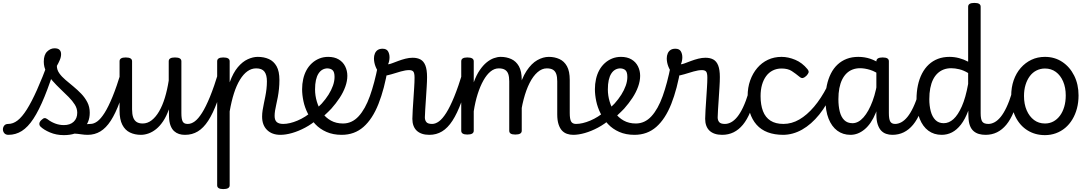

<svg xmlns="http://www.w3.org/2000/svg" viewBox="-153 -910 7497 1320"><path d="M-95 17Q-114 17 -123.5 5.5Q-133 -6 -133 -20.5Q-133 -35 -124 -46.5Q-115 -58 -96 -58Q-63 -58 -32 -82Q-1 -106 31.5 -157.5Q64 -209 101 -291.5Q138 -374 182 -492L234 -476Q192 -341 153.5 -246.5Q115 -152 77 -94Q39 -36 -3 -9.5Q-45 17 -95 17ZM286 19Q234 19 190.5 0.5Q147 -18 124 -41Q116 -51 118 -63Q120 -75 133 -86Q144 -97 153 -98Q162 -99 174 -90Q197 -72 226 -61Q255 -50 286 -50Q329 -50 353.5 -73Q378 -96 378 -135Q378 -164 361.5 -190.5Q345 -217 318.5 -243.5Q292 -270 263 -297.5Q234 -325 208 -354.5Q182 -384 165 -416.5Q148 -449 148 -486Q148 -533 171 -555.5Q194 -578 222 -578Q246 -578 256.5 -567Q267 -556 267 -538Q267 -518 258 -497Q249 -476 238 -457Q238 -430 254.5 -406.5Q271 -383 297 -361Q323 -339 351.5 -315.5Q380 -292 405.5 -265.5Q431 -239 447.5 -207Q464 -175 464 -135Q464 -64 416.5 -22.5Q369 19 286 19ZM452 17Q428 17 406 13.5Q384 10 359.5 8.5Q335 7 304 15L330 -27Q359 -37 384 -44Q409 -51 431 -54.5Q453 -58 471 -58Q480 -58 482 -46.5Q484 -35 480 -20.5Q476 -6 468.5 5.5Q461 17 452 17Z M450 17Q436 17 429.5 5.5Q423 -6 424.5 -20.5Q426 -35 437 -46.5Q448 -58 469 -58Q492 -58 516 -75.5Q540 -93 566 -134Q592 -175 620.5 -244.5Q649 -314 681 -419Q686 -432 699 -433.5Q712 -435 722.5 -426.5Q733 -418 730 -405Q700 -290 670.5 -210Q641 -130 608.5 -80Q576 -30 537 -6.5Q498 17 450 17Z M816 17Q774 17 740.5 1Q707 -15 688 -52Q669 -89 669 -150V-489Q669 -502 679.5 -508.5Q690 -515 711 -515Q733 -515 744 -508.5Q755 -502 755 -489V-158Q755 -125 762.5 -103.5Q770 -82 786 -71.5Q802 -61 828 -61Q861 -61 889.5 -83Q918 -105 941 -144.5Q964 -184 980.5 -238Q997 -292 1007 -356V-489Q1007 -502 1017.5 -508.5Q1028 -515 1050 -515Q1072 -515 1083 -508.5Q1094 -502 1094 -489V-133Q1094 -91 1103 -74.5Q1112 -58 1136 -58Q1150 -58 1156.5 -46.5Q1163 -35 1161.5 -20.5Q1160 -6 1149 5.5Q1138 17 1117 17Q1096 17 1077.5 11Q1059 5 1044 -8.5Q1029 -22 1019.5 -46.5Q1010 -71 1009 -108L1008 -158Q991 -110 968.5 -76.5Q946 -43 920.5 -22.5Q895 -2 868 7.5Q841 17 816 17Z M1120 17Q1106 17 1099.5 5.5Q1093 -6 1094.5 -20.5Q1096 -35 1107 -46.5Q1118 -58 1139 -58Q1162 -58 1186 -75.5Q1210 -93 1236 -134Q1262 -175 1290.5 -244.5Q1319 -314 1351 -419Q1356 -432 1369 -433.5Q1382 -435 1392.5 -426.5Q1403 -418 1400 -405Q1370 -290 1340.5 -210Q1311 -130 1278.5 -80Q1246 -30 1207 -6.5Q1168 17 1120 17Z M1382 390Q1361 390 1350.5 383.5Q1340 377 1340 364V-489Q1340 -502 1350.5 -508.5Q1361 -515 1382 -515Q1404 -515 1415 -508.5Q1426 -502 1426 -489V-344Q1450 -410 1482 -448Q1514 -486 1550 -502.5Q1586 -519 1619 -519Q1662 -519 1695.5 -504Q1729 -489 1748.5 -454.5Q1768 -420 1768 -360Q1768 -329 1765 -299.5Q1762 -270 1757 -243Q1752 -216 1746.5 -192.5Q1741 -169 1738 -149.5Q1735 -130 1735 -113Q1735 -84 1749.5 -71Q1764 -58 1794 -58Q1808 -58 1814.5 -46.5Q1821 -35 1819.5 -20.5Q1818 -6 1807 5.5Q1796 17 1775 17Q1717 17 1683 -16.5Q1649 -50 1649 -108Q1649 -130 1652.5 -152Q1656 -174 1661 -198Q1666 -222 1671 -247Q1676 -272 1679 -298Q1682 -324 1682 -351Q1682 -395 1665 -417.5Q1648 -440 1608 -440Q1576 -440 1548 -420Q1520 -400 1496.5 -361.5Q1473 -323 1455.5 -268.5Q1438 -214 1426 -144V364Q1426 377 1415 383.5Q1404 390 1382 390Z M1775 17Q1756 17 1749.5 5.5Q1743 -6 1747 -20.5Q1751 -35 1763 -46.5Q1775 -58 1794 -58Q1838 -58 1892.5 -81Q1947 -104 1995 -146Q2007 -156 2018 -152.5Q2029 -149 2036 -138Q2043 -127 2043 -114.5Q2043 -102 2032 -93Q1991 -57 1945 -32.5Q1899 -8 1855 4.5Q1811 17 1775 17Z M1997 -140Q2014 -154 2029.5 -169Q2045 -184 2059 -198Q2086 -228 2105.5 -259Q2125 -290 2136 -321Q2147 -352 2147 -381Q2147 -415 2133.5 -427.5Q2120 -440 2094 -440Q2080 -440 2073 -452Q2066 -464 2066 -479.5Q2066 -495 2075 -507Q2084 -519 2103 -519Q2146 -519 2175.5 -501.5Q2205 -484 2220 -454Q2235 -424 2235 -389Q2235 -353 2221 -314Q2207 -275 2182 -237Q2157 -199 2125 -163Q2104 -141 2080.5 -119.5Q2057 -98 2031 -79Z M2196 17Q2137 17 2091.5 -3Q2046 -23 2014.5 -56.5Q1983 -90 1962.5 -131Q1942 -172 1933 -215Q1924 -258 1924 -297Q1924 -333 1931.5 -366.5Q1939 -400 1954 -427.5Q1969 -455 1991.5 -475.5Q2014 -496 2042 -507.5Q2070 -519 2104 -519Q2114 -519 2119 -507Q2124 -495 2123 -479.5Q2122 -464 2116 -452Q2110 -440 2100 -440Q2080 -440 2064 -431Q2048 -422 2036.5 -404Q2025 -386 2019 -359Q2013 -332 2013 -295Q2013 -253 2025.5 -211Q2038 -169 2062 -135Q2086 -101 2122 -81Q2158 -61 2205 -61Q2267 -61 2312.5 -110.5Q2358 -160 2390 -249.5Q2422 -339 2445 -457Q2447 -468 2458.5 -471.5Q2470 -475 2483 -473Q2496 -471 2505.5 -463Q2515 -455 2514 -443Q2490 -299 2449 -195.5Q2408 -92 2346 -37.5Q2284 17 2196 17Z M2798 17Q2770 17 2748 9.5Q2726 2 2711.5 -12Q2697 -26 2689.5 -46.5Q2682 -67 2682 -93Q2682 -118 2684.5 -154.5Q2687 -191 2689.5 -231Q2692 -271 2694.5 -309Q2697 -347 2697 -376Q2697 -408 2688.5 -418Q2680 -428 2660 -428Q2635 -428 2602 -418.5Q2569 -409 2538.5 -399.5Q2508 -390 2489 -390Q2471 -390 2454.5 -409Q2438 -428 2428 -455Q2418 -482 2418 -509Q2418 -527 2424.5 -542.5Q2431 -558 2444 -566.5Q2457 -575 2477 -575Q2504 -575 2514.5 -557.5Q2525 -540 2525 -516Q2525 -504 2522.5 -491.5Q2520 -479 2515 -468Q2524 -468 2542.5 -475Q2561 -482 2585 -491Q2609 -500 2634.5 -506.5Q2660 -513 2684 -513Q2716 -513 2738 -501Q2760 -489 2771.5 -460Q2783 -431 2783 -380Q2783 -351 2780.5 -312.5Q2778 -274 2775.5 -233.5Q2773 -193 2770.5 -158Q2768 -123 2768 -103Q2768 -83 2778.5 -70.5Q2789 -58 2817 -58Q2831 -58 2837.5 -46.5Q2844 -35 2842.5 -20.5Q2841 -6 2830 5.5Q2819 17 2798 17Z M2799 17Q2785 17 2778.5 5.5Q2772 -6 2773.5 -20.5Q2775 -35 2786 -46.5Q2797 -58 2818 -58Q2841 -58 2865 -75.5Q2889 -93 2915 -134Q2941 -175 2969.5 -244.5Q2998 -314 3030 -419Q3035 -432 3048 -433.5Q3061 -435 3071.5 -426.5Q3082 -418 3079 -405Q3049 -290 3019.5 -210Q2990 -130 2957.5 -80Q2925 -30 2886 -6.5Q2847 17 2799 17Z M3788 17Q3765 17 3745 10Q3725 3 3710.5 -12.5Q3696 -28 3687 -55.5Q3678 -83 3678 -124V-351Q3678 -381 3671.5 -400.5Q3665 -420 3649.5 -430Q3634 -440 3606 -440Q3573 -440 3542.5 -413.5Q3512 -387 3488 -339.5Q3464 -292 3447 -227Q3430 -162 3422 -84L3391 -83Q3391 -205 3412 -288Q3433 -371 3467 -422.5Q3501 -474 3541 -496.5Q3581 -519 3620 -519Q3660 -519 3693 -504Q3726 -489 3745 -454.5Q3764 -420 3764 -360V-133Q3764 -91 3773.5 -74.5Q3783 -58 3807 -58Q3821 -58 3827.5 -46.5Q3834 -35 3832.5 -20.5Q3831 -6 3820 5.5Q3809 17 3788 17ZM3060 15Q3039 15 3028.5 8.5Q3018 2 3018 -11V-489Q3018 -502 3028.5 -508.5Q3039 -515 3060 -515Q3082 -515 3093 -508.5Q3104 -502 3104 -489V-344Q3122 -394 3145 -427.5Q3168 -461 3192.5 -481Q3217 -501 3242 -510Q3267 -519 3289 -519Q3329 -519 3362 -504Q3395 -489 3414.5 -454.5Q3434 -420 3434 -360V-11Q3434 2 3423 8.5Q3412 15 3390 15Q3368 15 3358 8.5Q3348 2 3348 -11V-351Q3348 -381 3341.5 -400.5Q3335 -420 3319 -430Q3303 -440 3276 -440Q3246 -440 3219.5 -418.5Q3193 -397 3170.5 -357Q3148 -317 3131 -263.5Q3114 -210 3104 -145V-11Q3104 2 3093 8.5Q3082 15 3060 15Z M3788 17Q3769 17 3762.5 5.5Q3756 -6 3760 -20.5Q3764 -35 3776 -46.5Q3788 -58 3807 -58Q3851 -58 3905.5 -81Q3960 -104 4008 -146Q4020 -156 4031 -152.5Q4042 -149 4049 -138Q4056 -127 4056 -114.5Q4056 -102 4045 -93Q4004 -57 3958 -32.5Q3912 -8 3868 4.5Q3824 17 3788 17Z M4010 -140Q4027 -154 4042.5 -169Q4058 -184 4072 -198Q4099 -228 4118.5 -259Q4138 -290 4149 -321Q4160 -352 4160 -381Q4160 -415 4146.5 -427.5Q4133 -440 4107 -440Q4093 -440 4086 -452Q4079 -464 4079 -479.5Q4079 -495 4088 -507Q4097 -519 4116 -519Q4159 -519 4188.5 -501.5Q4218 -484 4233 -454Q4248 -424 4248 -389Q4248 -353 4234 -314Q4220 -275 4195 -237Q4170 -199 4138 -163Q4117 -141 4093.5 -119.5Q4070 -98 4044 -79Z M4209 17Q4150 17 4104.5 -3Q4059 -23 4027.5 -56.5Q3996 -90 3975.5 -131Q3955 -172 3946 -215Q3937 -258 3937 -297Q3937 -333 3944.5 -366.5Q3952 -400 3967 -427.5Q3982 -455 4004.5 -475.5Q4027 -496 4055 -507.5Q4083 -519 4117 -519Q4127 -519 4132 -507Q4137 -495 4136 -479.5Q4135 -464 4129 -452Q4123 -440 4113 -440Q4093 -440 4077 -431Q4061 -422 4049.5 -404Q4038 -386 4032 -359Q4026 -332 4026 -295Q4026 -253 4038.5 -211Q4051 -169 4075 -135Q4099 -101 4135 -81Q4171 -61 4218 -61Q4280 -61 4325.5 -110.5Q4371 -160 4403 -249.5Q4435 -339 4458 -457Q4460 -468 4471.5 -471.5Q4483 -475 4496 -473Q4509 -471 4518.5 -463Q4528 -455 4527 -443Q4503 -299 4462 -195.5Q4421 -92 4359 -37.5Q4297 17 4209 17Z M4811 17Q4783 17 4761 9.5Q4739 2 4724.5 -12Q4710 -26 4702.5 -46.5Q4695 -67 4695 -93Q4695 -118 4697.5 -154.5Q4700 -191 4702.5 -231Q4705 -271 4707.5 -309Q4710 -347 4710 -376Q4710 -408 4701.5 -418Q4693 -428 4673 -428Q4648 -428 4615 -418.5Q4582 -409 4551.5 -399.5Q4521 -390 4502 -390Q4484 -390 4467.5 -409Q4451 -428 4441 -455Q4431 -482 4431 -509Q4431 -527 4437.5 -542.5Q4444 -558 4457 -566.5Q4470 -575 4490 -575Q4517 -575 4527.5 -557.5Q4538 -540 4538 -516Q4538 -504 4535.5 -491.5Q4533 -479 4528 -468Q4537 -468 4555.5 -475Q4574 -482 4598 -491Q4622 -500 4647.5 -506.5Q4673 -513 4697 -513Q4729 -513 4751 -501Q4773 -489 4784.5 -460Q4796 -431 4796 -380Q4796 -351 4793.5 -312.5Q4791 -274 4788.5 -233.5Q4786 -193 4783.5 -158Q4781 -123 4781 -103Q4781 -83 4791.5 -70.5Q4802 -58 4830 -58Q4844 -58 4850.5 -46.5Q4857 -35 4855.5 -20.5Q4854 -6 4843 5.5Q4832 17 4811 17Z M4812 17Q4798 17 4791.5 5.5Q4785 -6 4786.5 -20.5Q4788 -35 4799 -46.5Q4810 -58 4831 -58Q4852 -58 4873.5 -69.5Q4895 -81 4915.5 -106Q4936 -131 4955.5 -172Q4975 -213 4993 -272Q4997 -287 5010 -289.5Q5023 -292 5034 -285.5Q5045 -279 5042 -264Q5027 -193 5005 -140Q4983 -87 4954.5 -52.5Q4926 -18 4890.5 -0.5Q4855 17 4812 17Z M5233 17Q5110 17 5048.5 -52.5Q4987 -122 4987 -249Q4987 -308 5004.5 -357Q5022 -406 5053 -442.5Q5084 -479 5126.5 -499Q5169 -519 5220 -519Q5266 -519 5314 -499Q5362 -479 5398 -435Q5409 -421 5406 -411.5Q5403 -402 5392 -390Q5379 -377 5368 -374Q5357 -371 5345 -381Q5317 -404 5290.5 -421.5Q5264 -439 5220 -439Q5187 -439 5160 -425.5Q5133 -412 5114.5 -387Q5096 -362 5086 -327.5Q5076 -293 5076 -249Q5076 -189 5092.5 -146Q5109 -103 5144 -80.5Q5179 -58 5233 -58Q5247 -58 5254.5 -46.5Q5262 -35 5262 -20.5Q5262 -6 5255 5.5Q5248 17 5233 17Z M5229 17Q5221 17 5216.5 5.5Q5212 -6 5212 -20.5Q5212 -35 5217.5 -46.5Q5223 -58 5233 -58Q5290 -58 5342.5 -88.5Q5395 -119 5443.5 -176Q5492 -233 5533 -313Q5538 -323 5549.5 -319Q5561 -315 5570 -305Q5579 -295 5575 -286Q5534 -190 5479.5 -122.5Q5425 -55 5361.5 -19Q5298 17 5229 17Z M5694 17Q5642 17 5603.5 -11.5Q5565 -40 5543.5 -94Q5522 -148 5522 -226Q5522 -278 5531.5 -323Q5541 -368 5559.5 -404.5Q5578 -441 5605.5 -466.5Q5633 -492 5668.5 -505.5Q5704 -519 5748 -519Q5791 -519 5830 -506Q5869 -493 5908 -465V-386Q5867 -418 5829.5 -429.5Q5792 -441 5760 -441Q5732 -441 5708.5 -432Q5685 -423 5667 -405.5Q5649 -388 5636.5 -362.5Q5624 -337 5617.5 -303.5Q5611 -270 5611 -228Q5611 -180 5620.5 -142.5Q5630 -105 5651.5 -84Q5673 -63 5708 -63Q5748 -63 5783.5 -103Q5819 -143 5846 -215.5Q5873 -288 5885 -388L5905 -315Q5898 -207 5867.5 -133Q5837 -59 5791.5 -21Q5746 17 5694 17ZM5982 17Q5959 17 5939 10Q5919 3 5904.5 -12.5Q5890 -28 5881 -55.5Q5872 -83 5872 -124V-488Q5872 -502 5883 -508.5Q5894 -515 5915 -515Q5937 -515 5947.5 -508.5Q5958 -502 5958 -489V-133Q5958 -91 5967.5 -74.5Q5977 -58 6001 -58Q6013 -58 6019.5 -46.5Q6026 -35 6024 -20.5Q6022 -6 6012 5.5Q6002 17 5982 17Z M5982 17Q5968 17 5961.5 5.5Q5955 -6 5956.5 -20.5Q5958 -35 5969 -46.5Q5980 -58 6001 -58Q6022 -58 6043.5 -69.5Q6065 -81 6085.5 -106Q6106 -131 6125.5 -172Q6145 -213 6163 -272Q6167 -287 6180 -289.5Q6193 -292 6204 -285.5Q6215 -279 6212 -264Q6197 -193 6175 -140Q6153 -87 6124.5 -52.5Q6096 -18 6060.5 -0.5Q6025 17 5982 17Z M6321 17Q6268 17 6229.5 -11.5Q6191 -40 6169.5 -94Q6148 -148 6148 -226Q6148 -278 6157.5 -323Q6167 -368 6186 -404.5Q6205 -441 6232.5 -466.5Q6260 -492 6295.5 -505.5Q6331 -519 6375 -519Q6408 -519 6440.5 -510.5Q6473 -502 6503 -486V-864Q6503 -877 6513.5 -883.5Q6524 -890 6546 -890Q6568 -890 6578.5 -883.5Q6589 -877 6589 -864V-132Q6589 -90 6600 -74Q6611 -58 6642 -58Q6651 -58 6656 -46.5Q6661 -35 6659.5 -20.5Q6658 -6 6649 5.5Q6640 17 6623 17Q6598 17 6577 11Q6556 5 6540 -9Q6524 -23 6515 -47Q6506 -71 6505 -109L6504 -149Q6482 -90 6453.5 -53.5Q6425 -17 6392 0Q6359 17 6321 17ZM6335 -63Q6371 -63 6402 -91Q6433 -119 6459.5 -178.5Q6486 -238 6503 -333V-408Q6471 -427 6441.5 -434Q6412 -441 6386 -441Q6358 -441 6334.5 -432Q6311 -423 6292.5 -405.5Q6274 -388 6261.5 -362.5Q6249 -337 6242.5 -303.5Q6236 -270 6236 -228Q6236 -183 6246 -145Q6256 -107 6278 -85Q6300 -63 6335 -63Z M6623 17Q6609 17 6602.5 5.5Q6596 -6 6597.5 -20.5Q6599 -35 6610 -46.5Q6621 -58 6642 -58Q6663 -58 6684.5 -69.5Q6706 -81 6726.5 -106Q6747 -131 6766.5 -172Q6786 -213 6804 -272Q6808 -287 6821 -289.5Q6834 -292 6845 -285.5Q6856 -279 6853 -264Q6838 -193 6816 -140Q6794 -87 6765.5 -52.5Q6737 -18 6701.5 -0.5Q6666 17 6623 17Z M7031 19Q6964 19 6911.5 -13.5Q6859 -46 6829 -106Q6799 -166 6799 -250Q6799 -309 6816 -358Q6833 -407 6864.5 -443Q6896 -479 6938 -499Q6980 -519 7031 -519Q7098 -519 7150 -484.5Q7202 -450 7232 -390Q7262 -330 7262 -254Q7262 -206 7251 -164.5Q7240 -123 7219.5 -89Q7199 -55 7170.5 -31Q7142 -7 7106.5 6Q7071 19 7031 19ZM7031 -61Q7063 -61 7089 -75Q7115 -89 7134 -114.5Q7153 -140 7163.5 -175.5Q7174 -211 7174 -254Q7174 -308 7156 -350Q7138 -392 7106 -415.5Q7074 -439 7031 -439Q7000 -439 6973 -425.5Q6946 -412 6927 -386.5Q6908 -361 6897.5 -326.5Q6887 -292 6887 -250Q6887 -194 6905.5 -151.5Q6924 -109 6956 -85Q6988 -61 7031 -61Z"/></svg>

Font: Playwrite AT
Style: Regular
Weight: 400
Designer: Veronika Burian, José Scaglione
Foundry: TypeTogether
Version: Version 1.002